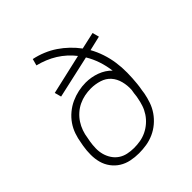

<svg xmlns="http://www.w3.org/2000/svg" viewBox="-203 -867 1006 1006"><g transform="rotate(-45 300.0 -363.5)"><path d="M248 8Q218 8 189 2Q160 -4 136 -19Q112 -34 95 -57Q78 -80 70.5 -107.5Q63 -135 63 -165.5Q63 -196 68 -226L72 -247Q76 -274 85.5 -301.5Q95 -329 111.5 -353Q128 -377 151.5 -396.5Q175 -416 201.5 -428Q228 -440 256 -446Q284 -452 312 -452Q332 -452 352 -448.5Q372 -445 391 -438Q410 -431 426.5 -420.5Q443 -410 456 -396Q451 -436 438.5 -473.5Q426 -511 406 -544L169 -491L159 -528L382 -579Q365 -601 344 -620Q323 -639 299 -654Q275 -669 248 -680Q221 -691 193 -698L203 -735Q237 -728 269.5 -714.5Q302 -701 330 -682Q358 -663 382.5 -639.5Q407 -616 427 -589L521 -610L531 -573L450 -554Q468 -522 480 -486Q492 -450 497.5 -412Q503 -374 502.5 -334.5Q502 -295 498 -256Q497 -246 495.5 -235.5Q494 -225 492 -215L489 -194Q484 -167 474.5 -139.5Q465 -112 448.5 -88Q432 -64 409 -44.5Q386 -25 359 -13Q332 -1 304 3.5Q276 8 248 8ZM249 -30Q249 -30 249 -30Q249 -30 249 -30Q273 -30 296 -34Q319 -38 341 -48.5Q363 -59 382 -75.5Q401 -92 414.5 -112.5Q428 -133 435.5 -155.5Q443 -178 447 -201L449 -211Q450 -222 451.5 -233Q453 -244 455 -254Q457 -286 449 -317Q441 -348 421.5 -370Q402 -392 371.5 -401.5Q341 -411 309 -411Q286 -411 263 -406.5Q240 -402 218 -391.5Q196 -381 177.5 -364.5Q159 -348 146 -328Q133 -308 125 -285.5Q117 -263 114 -240L110 -219Q106 -195 105.5 -171Q105 -147 111 -125Q117 -103 129.5 -84Q142 -65 160.5 -52.5Q179 -40 202 -35Q225 -30 249 -30Z"/></g></svg>

Font: Iosevka Curly XLtEx
Style: Italic
Weight: 200
Width: 7
Italic angle: -9°
Monospace: yes
Designer: Belleve Invis
Foundry: Belleve Invis
Version: Version 11.1.0; ttfautohint (v1.8.3)